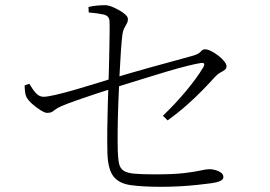

<svg xmlns="http://www.w3.org/2000/svg" viewBox="-20 -761 1040 740"><path d="M602 -41Q529 -41 483.5 -47.5Q438 -54 417 -81.5Q396 -109 394 -171Q393 -214 393.5 -264Q394 -314 395.5 -360Q397 -406 398 -437Q399 -469 400 -504Q401 -539 401.5 -573Q402 -607 402.5 -635Q403 -663 402 -680Q401 -700 379.5 -705Q358 -710 322 -713L321 -734Q337 -738 354 -739.5Q371 -741 385 -741Q399 -741 420 -731.5Q441 -722 457 -710Q473 -698 473 -688Q473 -678 468.5 -670Q464 -662 459 -652.5Q454 -643 452 -630Q449 -607 446 -564.5Q443 -522 440.5 -469.5Q438 -417 436 -362.5Q434 -308 433.5 -260Q433 -212 434 -178Q435 -148 439 -130Q443 -112 456.5 -103Q470 -94 499 -91.5Q528 -89 578 -89Q650 -89 691 -94Q732 -99 753.5 -104Q775 -109 788 -109Q798 -109 810.5 -105.5Q823 -102 832 -95.5Q841 -89 841 -78Q841 -69 828.5 -63.5Q816 -58 796 -55Q774 -52 741.5 -48.5Q709 -45 673 -43Q637 -41 602 -41ZM608 -315Q657 -362 698.5 -412Q740 -462 763 -501Q769 -511 766.5 -515.5Q764 -520 753 -518Q734 -515 700 -506.5Q666 -498 625.5 -486Q585 -474 543.5 -461Q502 -448 466 -437Q430 -426 407 -418Q381 -410 346.5 -398.5Q312 -387 277.5 -375Q243 -363 217 -352Q201 -345 193.5 -339Q186 -333 180 -329.5Q174 -326 161 -326Q153 -326 136 -336.5Q119 -347 103.5 -361Q88 -375 82 -387Q78 -395 76.5 -407.5Q75 -420 75 -432L93 -438Q107 -414 119.5 -401Q132 -388 148 -388Q162 -388 194.5 -395.5Q227 -403 267 -414.5Q307 -426 344 -437.5Q381 -449 404 -456Q433 -465 476 -477.5Q519 -490 566 -503Q613 -516 655.5 -527.5Q698 -539 726 -547Q746 -553 753.5 -562Q761 -571 770 -571Q780 -571 794 -564Q808 -557 821.5 -546.5Q835 -536 844 -525Q853 -514 853 -506Q853 -497 846.5 -492Q840 -487 829.5 -481.5Q819 -476 807 -463Q791 -445 763 -416Q735 -387 700 -356Q665 -325 626 -297Z"/></svg>

Font: Noto Serif SC ExtraLight
Style: Regular
Weight: 200
Designer: Ryoko NISHIZUKA 西塚涼子 (kana & ideographs); Frank Grießhammer (Latin, Greek & Cyrillic); Wenlong ZHANG 张文龙 (bopomofo); San
Foundry: Adobe
Version: Version 2.002-H1;hotconv 1.1.0;makeotfexe 2.6.0